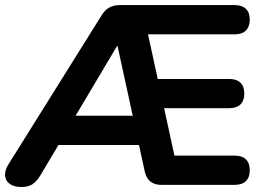

<svg xmlns="http://www.w3.org/2000/svg" viewBox="-26 -725 1043 753"><path d="M8 -81.8 373.2 -666.1Q385.7 -686.2 402.9 -695.6Q420.2 -705 444.6 -705H894.4Q923.2 -705 938.4 -690.4Q953.5 -675.7 953.5 -648.4Q953.5 -620.4 938.4 -605.3Q923.2 -590.3 894.4 -590.3H511.8L546.7 -626.1L601.3 -375.4L552.9 -415.3H873Q901.8 -415.3 917 -400.7Q932.1 -386.1 932.1 -358Q932.1 -329.9 917 -315.3Q901.8 -300.7 873 -300.7H578L608.9 -340.6L667 -74L616.1 -114.7H894.4Q923.2 -114.7 938.4 -100.1Q953.5 -85.4 953.5 -57.3Q953.5 -29.3 938.4 -14.6Q923.2 0 894.4 0H606.5Q553.7 0 541.7 -52.3L509.9 -199.6L556.4 -156.4H172.1L226 -194.7L131.9 -36.5Q117.5 -13 101.1 -2.3Q84.8 8.4 58.5 8.4Q27.8 8.4 11.1 -4.6Q-5.7 -17.7 -6.2 -38.5Q-6.7 -59.4 8 -81.8ZM249.5 -235.8 240.5 -271.1H531L503.3 -231L435 -544.4H433Z"/></svg>

Font: SN Pro Thin
Style: Regular
Weight: 200
Designer: Tobias Whetton
Foundry: Supernotes
Version: Version 1.003;Glyphs 3.3 (3324)